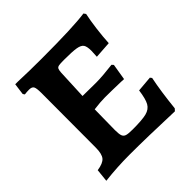

<svg xmlns="http://www.w3.org/2000/svg" viewBox="-176 -796 948 948"><g transform="rotate(-45 298.0 -322.0)"><path d="M557 -189Q541 -111 530 -4L520 7Q329 0 209 0Q125 0 38 10L45 -57Q87 -63 102 -81Q117 -99 117 -143L118 -524Q118 -557 112 -567.5Q106 -578 86 -578Q73 -578 55 -576L49 -585L57 -645H77Q148 -642 238 -642Q461 -642 542 -654L550 -643Q542 -606 535.5 -555Q529 -504 527 -462L438 -456L440 -496Q440 -526 431.5 -538.5Q423 -551 397.5 -555.5Q372 -560 312 -560Q286 -560 276 -558Q266 -556 262.5 -549Q259 -542 258 -526L251 -369L345 -368Q366 -368 397.5 -370.5Q429 -373 461 -377L469 -368L455 -283Q442 -283 435 -284Q365 -286 324 -286Q293 -286 247 -280L245 -137Q245 -109 249.5 -97Q254 -85 266.5 -81Q279 -77 310 -77Q376 -77 405.5 -84.5Q435 -92 448 -115Q461 -138 468 -191L550 -198Z"/></g></svg>

Font: Alegreya
Style: Bold
Weight: 700
Designer: Juan Pablo del Peral
Foundry: Huerta Tipografica
Version: Version 2.008; ttfautohint (v1.8)